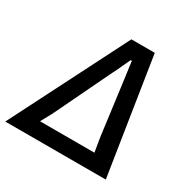

<svg xmlns="http://www.w3.org/2000/svg" viewBox="-176 -833 973 981"><g transform="rotate(30 310.0 -343.0)"><path d="M-22 0 326 -686H464L571 0ZM131 -90H452Q449 -110 444 -137.5Q439 -165 437 -182L397 -488Q396 -496 393.5 -514Q391 -532 388 -553.5Q385 -575 383 -592H376Q368 -575 358 -553.5Q348 -532 340 -514.5Q332 -497 327 -489L177 -177Q170 -162 161 -145Q152 -128 144 -114Q136 -100 131 -90Z"/></g></svg>

Font: Archivo SemiCondensed Medium
Style: Italic
Weight: 500
Width: 4
Italic angle: -10°
Designer: Hector Gatti
Foundry: Omnibus-Type
Version: Version 2.001